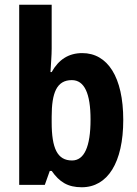

<svg xmlns="http://www.w3.org/2000/svg" viewBox="-20 -780 579 810"><path d="M198 -574V-760H61V0H169L190 -59H198C231 -12 266 10 325 10C434 10 500 -94 500 -274C500 -455 434 -556 327 -556C269 -556 227 -528 198 -476H193C195 -513 198 -547 198 -574ZM283 -442C336 -442 362 -386 362 -276C362 -160 335 -103 284 -103C222 -103 198 -154 198 -264V-288C198 -388 219 -442 283 -442Z"/></svg>

Font: Noto Sans Thai Looped Condensed
Style: Bold
Weight: 700
Width: 3
Designer: Sasikarn Vongin, Ben Mitchell
Foundry: The Fontpad Ltd
Version: Version 1.001